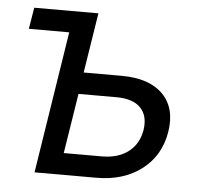

<svg xmlns="http://www.w3.org/2000/svg" viewBox="-44 -597 689 644"><g transform="rotate(5 300.0 -275.0)"><path d="M95 0 170 -478H34L46 -550H262L230 -348H358Q451 -348 497 -301.5Q543 -255 530 -174Q517 -94 456 -47Q395 0 303 0ZM187 -73H315Q370 -73 404.5 -99.5Q439 -126 447 -174Q454 -222 428 -248.5Q402 -275 347 -275H219Z"/></g></svg>

Font: JetBrains Mono NL Light
Style: Italic
Weight: 300
Italic angle: -9°
Designer: Philipp Nurullin, Konstantin Bulenkov
Foundry: JetBrains
Version: Version 2.304; ttfautohint (v1.8.4.7-5d5b)